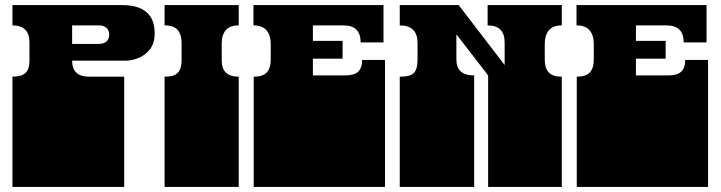

<svg xmlns="http://www.w3.org/2000/svg" viewBox="-20 -736 2837 756"><path d="M29 -171V-172Q29 -185 29 -191Q29 -197 29 -209V-260Q29 -269 29 -273.5Q29 -278 29 -282.5Q29 -287 29 -296V-297Q29 -310 29 -316Q29 -322 29 -334V-434Q65 -434 80.5 -449Q96 -464 96 -495V-569Q96 -636 29 -636V-716H460Q589 -716 589 -605Q589 -565 569.5 -541Q550 -517 523.5 -507Q497 -497 474 -497H264Q264 -434 331 -434H469V0H29V-135Q29 -144 29 -148.5Q29 -153 29 -157.5Q29 -162 29 -171ZM410 -600Q410 -616 399.5 -626Q389 -636 369 -636H264V-563H368Q388 -563 399 -572.5Q410 -582 410 -600Z M628 -171V-172Q628 -185 628 -191Q628 -197 628 -209V-260Q628 -269 628 -273.5Q628 -278 628 -282.5Q628 -287 628 -296V-297Q628 -310 628 -316Q628 -322 628 -334V-434Q665 -434 680 -449.5Q695 -465 695 -498V-567Q695 -600 679.5 -618Q664 -636 628 -636V-716H920V-636Q885 -636 869 -617Q853 -598 853 -567V-498Q853 -434 920 -434V0H628V-135Q628 -144 628 -148.5Q628 -153 628 -157.5Q628 -162 628 -171Z M979 -171V-172Q979 -185 979 -191Q979 -197 979 -209V-260Q979 -269 979 -273.5Q979 -278 979 -282.5Q979 -287 979 -296V-297Q979 -310 979 -316Q979 -322 979 -334V-434Q1015 -434 1030.5 -451Q1046 -468 1046 -500V-564Q1046 -597 1029.5 -616.5Q1013 -636 978 -636V-716H1490V-569H1400Q1400 -636 1333 -636H1212V-575H1329V-505H1212V-439H1339Q1375 -439 1390.5 -454Q1406 -469 1406 -500H1496V-334Q1496 -321 1496 -315Q1496 -309 1496 -297V-296Q1496 -287 1496 -282.5Q1496 -278 1496 -273.5Q1496 -269 1496 -260V-209Q1496 -196 1496 -190Q1496 -184 1496 -172V-171Q1496 -162 1496 -157.5Q1496 -153 1496 -148.5Q1496 -144 1496 -135V0H979V-135Q979 -144 979 -148.5Q979 -153 979 -157.5Q979 -162 979 -171Z M1554 -171V-172Q1554 -185 1554 -191Q1554 -197 1554 -209V-260Q1554 -269 1554 -273.5Q1554 -278 1554 -282.5Q1554 -287 1554 -296V-297Q1554 -310 1554 -316Q1554 -322 1554 -334V-434Q1597 -434 1610.5 -449.5Q1624 -465 1624 -500V-567Q1624 -636 1554 -636V-716H1786L1967 -480V-569Q1967 -636 1900 -636V-716H2192V-636Q2157 -636 2141 -616.5Q2125 -597 2125 -564V-500Q2125 -468 2140.5 -451Q2156 -434 2192 -434V0H1902V-135Q1902 -144 1902 -148.5Q1902 -153 1902 -157.5Q1902 -162 1902 -171V-172Q1902 -185 1902 -191Q1902 -197 1902 -209V-260Q1902 -269 1902 -273.5Q1902 -278 1902 -282.5Q1902 -287 1902 -296V-297Q1902 -310 1902 -316Q1902 -322 1902 -334V-439L1777 -601V-501Q1777 -439 1847 -439V0H1554V-135Q1554 -144 1554 -148.5Q1554 -153 1554 -157.5Q1554 -162 1554 -171Z M2251 -171V-172Q2251 -185 2251 -191Q2251 -197 2251 -209V-260Q2251 -269 2251 -273.5Q2251 -278 2251 -282.5Q2251 -287 2251 -296V-297Q2251 -310 2251 -316Q2251 -322 2251 -334V-434Q2287 -434 2302.5 -451Q2318 -468 2318 -500V-564Q2318 -597 2301.5 -616.5Q2285 -636 2250 -636V-716H2762V-569H2672Q2672 -636 2605 -636H2484V-575H2601V-505H2484V-439H2611Q2647 -439 2662.5 -454Q2678 -469 2678 -500H2768V-334Q2768 -321 2768 -315Q2768 -309 2768 -297V-296Q2768 -287 2768 -282.5Q2768 -278 2768 -273.5Q2768 -269 2768 -260V-209Q2768 -196 2768 -190Q2768 -184 2768 -172V-171Q2768 -162 2768 -157.5Q2768 -153 2768 -148.5Q2768 -144 2768 -135V0H2251V-135Q2251 -144 2251 -148.5Q2251 -153 2251 -157.5Q2251 -162 2251 -171Z"/></svg>

Font: Danfo
Style: Regular
Weight: 400
Version: Version 1.000;Glyphs 3.2 (3236)